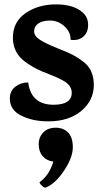

<svg xmlns="http://www.w3.org/2000/svg" viewBox="-20 -540 474 878"><path d="M200 15Q130 15 77.5 -11Q25 -37 25 -89Q25 -124 50 -143.5Q75 -163 109 -163Q122 -61 225 -61Q308 -61 308 -116Q308 -152 264 -174Q240 -187 206 -200Q172 -213 152.5 -222.5Q133 -232 110 -247Q87 -262 72 -278Q39 -315 39 -368Q39 -440 97 -480Q155 -520 236 -520Q317 -520 358 -483Q383 -461 383 -426Q383 -391 360.5 -372Q338 -353 303 -358Q303 -395 274 -420.5Q245 -446 209.5 -446Q174 -446 155 -432.5Q136 -419 136 -397Q136 -375 163.5 -357.5Q191 -340 241.5 -320Q292 -300 314 -288.5Q336 -277 361 -258Q409 -222 409 -151.5Q409 -81 352 -33Q295 15 200 15ZM191 317Q185 321 173 310.5Q161 300 161 293Q205 262 224 199Q193 195 175 174Q157 153 157 120Q157 87 178 65.5Q199 44 234.5 44Q270 44 291.5 66Q313 88 313 134Q313 180 273.5 239.5Q234 299 191 317Z"/></svg>

Font: Karma
Style: Bold
Weight: 700
Designer: Joana Correia
Foundry: Indian Type Foundry
Version: Version 1.202;PS 1.0;hotconv 1.0.78;makeotf.lib2.5.61930; tt